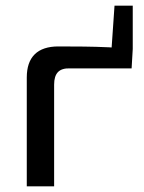

<svg xmlns="http://www.w3.org/2000/svg" viewBox="-20 -654 507 674"><path d="M185 -491Q230 -491 274 -490.5Q318 -490 361.5 -488Q405 -486 446 -482L442 -414H226Q197 -415 183.5 -401Q170 -387 170 -357V0H74V-382Q74 -436 102 -463.5Q130 -491 185 -491ZM446 -634V-482L370 -460L382 -634Z"/></svg>

Font: Exo 2 Medium
Style: Regular
Weight: 500
Designer: Natanael Gama
Foundry: Natanael Gama
Version: Version 2.010